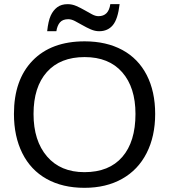

<svg xmlns="http://www.w3.org/2000/svg" viewBox="-20 -898 818 928"><path d="M730 -347.2Q730 -239.3 688.7 -158.2Q647.5 -77.1 570.3 -33.7Q493.2 9.8 388.2 9.8Q282.2 9.8 205.3 -33.2Q128.4 -76.2 87.9 -157.5Q47.4 -238.8 47.4 -347.2Q47.4 -512.2 137.7 -605.2Q228 -698.2 389.2 -698.2Q494.1 -698.2 571.3 -656.5Q648.4 -614.7 689.2 -535.2Q730 -455.6 730 -347.2ZM634.8 -347.2Q634.8 -475.6 570.6 -548.8Q506.3 -622.1 389.2 -622.1Q271 -622.1 206.5 -549.8Q142.1 -477.5 142.1 -347.2Q142.1 -217.8 207.3 -141.8Q272.5 -65.9 388.2 -65.9Q507.3 -65.9 571 -139.4Q634.8 -212.9 634.8 -347.2ZM459.5 -747.1Q439 -747.1 418.5 -756.1Q397.9 -765.1 378.9 -776.1Q359.9 -787.1 342.5 -796.1Q325.2 -805.2 310.1 -805.2Q283.2 -805.2 270 -790Q256.8 -774.9 252.4 -747.1H208Q213.4 -796.9 225.1 -822.5Q236.8 -848.1 256.6 -863Q276.4 -877.9 307.1 -877.9Q328.6 -877.9 349.1 -868.9Q369.6 -859.9 388.7 -848.9Q407.7 -837.9 424.6 -828.9Q441.4 -819.8 456.1 -819.8Q504.9 -819.8 513.2 -877.9H558.1Q549.8 -805.7 525.4 -776.4Q501 -747.1 459.5 -747.1Z"/></svg>

Font: Arial
Style: Regular
Weight: 400
Designer: Steve Matteson
Foundry: Ascender Corporation
Version: Version 2.00.3